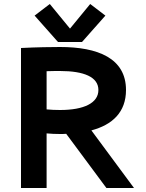

<svg xmlns="http://www.w3.org/2000/svg" viewBox="-20 -940 730 960"><path d="M85 -700V0H213V-273C235 -271 257 -270 280 -270C291 -270 301 -270 311 -271L512 0H650L437 -288C542 -316 610 -379 610 -490C610 -649 469 -705 280 -705C239 -705 164 -704 85 -700ZM153 -862 270 -730H390L507 -862L431 -920L330 -797L229 -920ZM213 -393V-584C240 -585 263 -585 280 -585C400 -585 472 -555 472 -490C472 -425 400 -390 280 -390C257 -390 235 -391 213 -393Z"/></svg>

Font: KT Kiyosuna Sans Bold
Style: Regular
Weight: 700
Designer: [Zen Kaku Gothic] Yoshimichi Ohira
Version: Version 1.010;Glyphs 3.1.2 (3151)